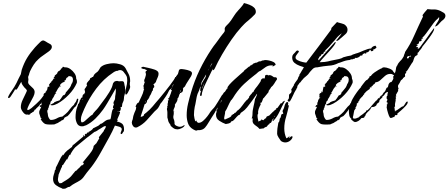

<svg xmlns="http://www.w3.org/2000/svg" viewBox="-20 -828 2950 1263"><path d="M167 -73Q164 -73 162 -75Q161 -74 156 -74Q143 -74 130 -92Q117 -110 117 -123Q117 -146 129 -171L151 -217Q157 -229 157 -233Q157 -233 152 -241L147 -246Q145 -248 143.5 -249.5Q142 -251 140 -253Q134 -260 128 -269Q122 -278 120 -290Q118 -288 111 -275Q104 -262 97 -250Q90 -238 86 -238Q84 -238 83 -239Q82 -240 80 -240Q78 -240 75 -232Q71 -226 64 -214.5Q57 -203 50 -193Q43 -183 37 -183Q33 -183 33 -187Q33 -190 37 -198.5Q41 -207 46.5 -215.5Q52 -224 54 -226Q66 -243 74 -256Q82 -269 89 -283Q95 -296 101.5 -309.5Q108 -323 117 -340Q119 -354 123 -369Q138 -414 158.5 -447.5Q179 -481 210 -516Q217 -523 226.5 -533.5Q236 -544 246 -553Q256 -562 263 -562Q269 -562 277 -557Q281 -555 284 -553Q287 -551 290 -549L310 -538Q321 -532 321 -519Q321 -514 320 -513Q317 -502 300.5 -489.5Q284 -477 264.5 -464Q245 -451 233 -439Q215 -423 202 -403Q189 -383 178 -360Q177 -356 175.5 -353Q174 -350 173 -346Q172 -339 168 -330Q167 -328 166 -325.5Q165 -323 165 -320Q165 -315 166 -313Q167 -310 167 -305Q167 -299 166 -297Q165 -294 165 -288Q165 -277 176 -267.5Q187 -258 197.5 -247Q208 -236 208 -222Q208 -210 200 -193Q192 -176 182 -159Q172 -142 166 -128L161 -116L159 -109Q159 -107 160 -107L162 -104Q171 -104 187 -117Q203 -130 219 -145.5Q235 -161 241 -167Q253 -180 263 -194.5Q273 -209 282 -224Q284 -229 288.5 -235.5Q293 -242 298 -242Q304 -242 304 -235Q304 -229 293.5 -211.5Q283 -194 271 -177Q259 -160 254 -155L253 -153V-152Q250 -145 244 -143Q243 -142 241 -138Q239 -134 238 -133Q238 -131 235 -129L231 -128Q230 -124 225 -121L219 -115Q218 -115 218 -114Q218 -113 217 -113Q216 -107 209 -107Q207 -103 203.5 -97Q200 -91 195 -91Q190 -84 182 -84Q181 -83 181 -81Q181 -80 180 -79Q178 -74 171 -74Q170 -73 167 -73Z M301 -9Q290 -9 279 -12Q263 -18 247 -45L255 -47L248 -52L240 -77H239Q238 -80 238 -86V-93Q238 -97 243 -107Q248 -117 252 -126L242 -124V-129Q243 -130 245 -134Q246 -137 250 -138Q251 -137 251 -135L253 -137V-142Q253 -146 253.5 -150.5Q254 -155 257 -158Q257 -164 258 -165L259 -169H261V-173L267 -181Q272 -186 273 -186V-187Q272 -186 270 -186Q266 -186 266 -190Q266 -191 267 -192V-197Q268 -198 268 -202Q268 -206 266 -208L273 -216L277 -215L276 -216H278L279 -217L282 -228L287 -220L290 -237Q291 -242 292 -247Q293 -252 294 -257L305 -258V-266H302V-271L307 -276V-275L308 -276V-281L317 -287V-291Q324 -295 329 -305Q332 -312 343 -314H337L338 -315L334 -312V-320H336L337 -322H338L340 -326V-331Q346 -335 352.5 -341Q359 -347 359 -354L363 -357V-361L367 -359L380 -371V-375L388 -380L392 -386Q392 -389 395 -389Q396 -389 399.5 -387.5Q403 -386 405 -385H411Q427 -385 443 -373.5Q459 -362 470 -346Q481 -330 481 -314Q481 -309 484 -304Q485 -301 485.5 -298Q486 -295 486 -291V-287Q486 -283 485 -282Q468 -242 432.5 -205Q397 -168 359 -147Q351 -143 341 -139Q331 -135 321 -135Q318 -135 317 -136L310 -138Q313 -139 319 -143Q321 -144 323 -145Q325 -146 327 -147L333 -150Q335 -150 336 -151L335 -152Q335 -156 340 -156Q346 -160 350 -161L360 -164Q366 -166 370.5 -167.5Q375 -169 375 -173Q379 -176 385 -186Q392 -198 395 -201L404 -203L414 -218L412 -222L420 -226V-230H422Q433 -242 439.5 -251.5Q446 -261 451 -277Q451 -279 454 -279V-280Q460 -292 460 -303Q460 -327 437 -327Q435 -327 432 -328Q428 -328 428 -326H433L428 -322Q423 -320 418.5 -316Q414 -312 414 -305H410Q412 -305 413 -301Q406 -301 403 -297L408 -294Q406 -292 403 -290.5Q400 -289 397 -287Q394 -286 391 -284.5Q388 -283 386 -281Q375 -273 375 -266Q375 -265 376 -264Q377 -263 378.5 -262Q380 -261 382 -259L374 -260Q374 -260 375 -260.5Q376 -261 377 -261Q373 -261 371 -260Q369 -260 371 -258L372 -257Q372 -257 371.5 -257Q371 -257 371 -256Q370 -255 370 -254H368Q364 -249 360.5 -244Q357 -239 355 -234Q351 -225 344 -216L351 -211H344L340 -207V-202L334 -197L336 -196L326 -179L323 -178V-170L312 -158L313 -154H311V-147Q304 -140 302 -129Q301 -119 294 -109H300L292 -104V-101Q291 -100 291 -98Q291 -94 291.5 -91Q292 -88 293 -85Q294 -82 294.5 -79Q295 -76 295 -72Q295 -64 301.5 -51.5Q308 -39 315 -39Q334 -39 353 -49Q371 -60 390 -61L411 -78Q427 -91 439 -109Q452 -127 468 -140H469L467 -142Q470 -146 476 -154Q482 -162 483 -167Q484 -168 484 -171Q484 -173 485 -174Q487 -179 491 -179Q495 -179 495 -174Q495 -171 494 -170Q494 -160 485.5 -141.5Q477 -123 466 -119V-116Q461 -111 456 -102Q449 -93 436.5 -77Q424 -61 416 -61L402 -52V-48Q402 -43 396 -41Q392 -36 386 -37Q383 -31 376 -29Q373 -28 367 -24Q365 -21 357.5 -18Q350 -15 347 -14Q342 -10 335 -9.5Q328 -9 323 -9Z M395 415Q393 415 390 412Q367 404 348 390Q329 376 329 349Q329 335 334 320Q337 313 338.5 306Q340 299 341 292L345 289L348 273L357 256Q361 248 367 235Q373 222 379.5 210Q386 198 391 194V189L396 193Q407 175 422 162.5Q437 150 454 138Q454 131 460 130L457 126L464 124L528 70L529 67Q529 63 528 60Q532 61 534 67Q536 73 536 69V67L539 65L541 63Q540 63 539 62.5Q538 62 536 61L539 57L540 55Q543 52 545 52Q547 52 546.5 54Q546 56 547 55L556 42L559 46L563 41V39Q569 38 580.5 29Q592 20 593 15H595L627 -1L644 -15H648V-14Q659 -23 672.5 -32.5Q686 -42 701 -42V-44L706 -43Q707 -45 708 -49Q709 -53 710 -57L713 -76Q713 -78 716 -91.5Q719 -105 720 -106L725 -111Q728 -111 728 -113Q728 -114 726 -116H725Q723 -118 723 -121Q723 -127 726 -133Q728 -136 728.5 -139Q729 -142 730 -145H729Q726 -145 726 -149Q726 -157 732 -166Q737 -174 737 -181Q737 -195 740 -208Q741 -215 741.5 -221.5Q742 -228 742 -235Q742 -243 741 -246Q741 -244 738 -242H739Q729 -224 714.5 -199Q700 -174 685.5 -149.5Q671 -125 658 -107Q635 -75 607 -47.5Q579 -20 543 -2L540 -3Q535 1 529.5 2Q524 3 519 3Q496 3 486.5 -16.5Q477 -36 477 -57Q477 -74 479.5 -92Q482 -110 489 -127L492 -135Q493 -136 493 -142Q498 -145 501.5 -153.5Q505 -162 505 -168Q510 -171 511 -178L515 -184Q517 -187 522 -187Q522 -195 524.5 -202Q527 -209 535 -209V-214L540 -221L536 -241Q539 -245 545 -253.5Q551 -262 553 -267Q550 -270 550 -274Q550 -283 562 -295L567 -300Q574 -307 574 -315L582 -316Q583 -322 590 -322H592Q596 -332 599.5 -337Q603 -342 607 -345Q610 -348 612 -349L616 -352Q623 -357 626 -361Q629 -365 634 -373Q636 -377 638 -380Q640 -383 642 -386Q657 -400 682 -406Q707 -412 727 -412Q746 -412 770.5 -405Q795 -398 806 -379Q817 -359 826.5 -340Q836 -321 836 -297Q836 -295 836 -292Q836 -289 835 -287Q834 -284 834 -281Q834 -278 834 -276Q834 -274 834 -271Q834 -268 835 -265Q836 -262 836 -259Q836 -256 836 -254Q836 -250 831 -238.5Q826 -227 820 -216.5Q814 -206 809 -206Q806 -206 805 -209Q804 -212 804 -213Q804 -218 804.5 -223Q805 -228 806 -233Q807 -238 808 -243Q809 -248 810 -253Q813 -264 815 -275.5Q817 -287 817 -298Q817 -305 816 -314Q815 -323 812 -328Q810 -332 808 -335Q806 -338 804 -341Q802 -344 799 -347Q796 -350 794 -354Q784 -367 770 -367Q763 -367 757 -364L754 -362Q749 -362 745.5 -361.5Q742 -361 737 -358L731 -355L725 -351Q661 -309 613 -245Q565 -181 534 -111Q527 -95 519.5 -76.5Q512 -58 512 -41Q512 -33 515 -25L516 -24Q517 -23 520 -23Q527 -23 537 -31Q547 -39 557 -49Q567 -59 574 -64Q581 -71 587 -72Q595 -86 606 -97Q611 -102 616 -107.5Q621 -113 625 -118Q649 -149 675.5 -186Q702 -223 715 -252Q717 -257 719 -263Q721 -269 722 -274Q723 -283 735 -293L750 -296Q759 -293 767 -293Q772 -293 775 -294H783Q794 -294 796.5 -283Q799 -272 800 -264Q800 -261 801 -260L802 -257Q803 -253 802 -250Q803 -245 803.5 -241.5Q804 -238 804 -236Q804 -219 800 -207Q795 -192 795 -178Q795 -167 789 -156Q783 -146 783 -133Q783 -123 776 -123H775Q773 -123 772 -122Q772 -120 774 -118Q775 -116 775 -112Q775 -111 773.5 -106.5Q772 -102 771 -100Q770 -96 763 -96Q759 -95 756 -94.5Q753 -94 751 -94H750Q750 -92 753 -93Q754 -94 758 -94Q760 -94 765 -93.5Q770 -93 770 -89Q770 -86 766 -76.5Q762 -67 757.5 -57Q753 -47 751 -42L755 -37L753 -35Q753 -34 752 -33L748 -29Q772 -24 784 -13.5Q796 -3 796 25Q796 36 792 39Q789 41 787 46Q786 48 783.5 51Q781 54 779 54Q775 54 775 51V50H772L778 34Q779 31 780 28Q781 25 781 22Q781 11 764 5.5Q747 0 736 -2Q720 36 699.5 73Q679 110 659 146Q652 159 644.5 172Q637 185 629 199Q613 226 596 250Q583 269 566 289Q550 308 536 328Q523 348 507.5 358Q492 368 475 376.5Q458 385 438 401Q428 401 418 408Q409 415 398 413Q396 415 395 415ZM525 -170 527 -171 524 -174 522 -170ZM373 378Q377 377 380.5 376.5Q384 376 386 376Q389 374 392 371.5Q395 369 399 367L414 358Q422 353 429 348Q436 343 441 338Q443 336 445 334Q447 332 449 330Q451 327 453.5 324Q456 321 458 319Q460 316 462.5 313Q465 310 467 308Q469 305 471.5 302Q474 299 476 297L482 294V295Q487 289 493 283Q499 277 505 273L504 272L522 255V261Q524 259 525 258Q526 257 527 256L533 242L532 241L529 244H525V240Q537 224 553 205.5Q569 187 582 168Q595 149 596 132L612 116H613L633 82L630 75L662 35Q663 28 670 20Q676 12 676 4Q676 1 674 1Q664 1 639 19Q635 21 630 24Q625 27 620 31Q610 38 601 40L556 75H555L475 141Q468 148 457 164Q446 180 441 193L437 189Q438 190 432 200Q430 205 428 208.5Q426 212 425 214V216Q425 217 424 219Q423 221 420 220L419 219L394 258H391L390 257Q389 259 389 262Q389 265 388 267Q388 272 384 275L365 322Q365 326 364.5 329.5Q364 333 363 337Q361 345 361 351Q361 369 373 378Z M1148 23Q1133 23 1122.5 16Q1112 9 1101 -2L1103 -4Q1103 -5 1101 -7Q1094 -16 1091.5 -21Q1089 -26 1087 -31Q1086 -36 1085 -41Q1084 -46 1081 -55Q1080 -59 1081 -60V-80Q1081 -85 1081 -89.5Q1081 -94 1080 -99Q1079 -103 1078.5 -106.5Q1078 -110 1078 -112Q1078 -113 1080 -119Q1080 -122 1081 -123Q1079 -125 1079 -126Q1079 -126 1079 -126.5Q1079 -127 1080 -128L1081 -129Q1081 -129 1082 -130Q1082 -131 1083 -132Q1082 -132 1082 -133Q1082 -135 1083 -135Q1081 -145 1084 -150Q1087 -156 1084 -167H1089V-174L1090 -175L1085 -182L1092 -183V-184Q1092 -185 1093 -186Q1104 -212 1111 -237L1105 -236V-243H1107Q1112 -251 1116 -261Q1118 -266 1120 -269Q1122 -272 1123 -276L1122 -275Q1115 -268 1114 -260Q1113 -255 1110.5 -251Q1108 -247 1104 -243Q1100 -239 1097 -238Q1093 -235 1091 -230Q1082 -210 1069.5 -192Q1057 -174 1045 -157Q1043 -154 1039 -150Q1035 -146 1033 -141Q1030 -136 1028 -131L1022 -121Q1020 -117 1017 -114Q1014 -111 1010 -107L996 -94Q971 -65 944.5 -36.5Q918 -8 883 9Q880 10 878 10.5Q876 11 874 11Q862 11 854.5 0Q847 -11 847 -22Q847 -27 849 -33L853 -43Q855 -49 855 -54Q855 -59 857 -65Q860 -76 864 -85.5Q868 -95 873 -106Q873 -106 875 -115Q875 -122 876 -124Q871 -126 871 -127Q871 -128 872 -128V-129Q875 -135 879.5 -143.5Q884 -152 892 -153Q897 -164 901.5 -174Q906 -184 911 -194Q921 -213 926 -237L929 -241H927L924 -245L928 -251L922 -254L928 -257H924V-259Q923 -260 923 -262Q923 -264 924 -265Q928 -272 929 -279Q931 -287 935 -291H934L933 -290H931Q928 -290 928 -292V-293Q928 -304 934 -314Q935 -318 936 -321Q937 -324 938 -328Q939 -331 939.5 -334Q940 -337 940 -340Q940 -344 939 -346Q937 -350 937 -353Q937 -357 940.5 -360Q944 -363 947 -365V-366Q945 -367 939.5 -369.5Q934 -372 933 -372L934 -376Q932 -374 931 -374Q932 -374 931 -373H929Q926 -374 918 -376Q909 -378 909 -382Q909 -384 914 -386.5Q919 -389 921 -389Q935 -386 955.5 -381.5Q976 -377 994.5 -371Q1013 -365 1020 -355Q1022 -352 1022.5 -348.5Q1023 -345 1023 -342Q1023 -333 1018.5 -322Q1014 -311 1010 -302Q1007 -296 1007 -294Q1007 -294 1005 -288Q1000 -283 998 -280Q994 -276 989 -274L990 -271L991 -270Q993 -268 993 -267Q995 -263 995 -259Q995 -257 994 -254Q993 -251 989 -250L987 -248H988Q986 -244 986 -241V-238Q986 -236 985 -233Q984 -230 981 -229Q979 -224 974.5 -213Q970 -202 966 -198L963 -192L964 -189L960 -186Q959 -179 952 -172Q945 -167 947 -158H945Q946 -157 946 -156Q946 -154 944 -154Q943 -151 940 -147.5Q937 -144 931 -142Q928 -131 922 -112.5Q916 -94 911 -79Q906 -64 905 -61Q906 -60 909 -60Q913 -60 921 -64.5Q929 -69 927 -76Q931 -76 934 -81Q938 -85 941 -86Q953 -96 964 -106.5Q975 -117 985 -129Q995 -141 1005 -153Q1015 -165 1025 -176Q1026 -177 1037.5 -191Q1049 -205 1065 -225Q1081 -245 1097 -266Q1113 -287 1123 -302Q1133 -317 1132 -321H1140L1141 -320L1143 -322L1138 -321V-327H1140Q1142 -330 1144 -333Q1146 -336 1148 -338Q1151 -341 1153 -350Q1154 -354 1155 -357.5Q1156 -361 1157 -365Q1159 -372 1168 -373L1169 -374Q1178 -374 1196 -371Q1214 -368 1228.5 -362Q1243 -356 1243 -346Q1243 -338 1236.5 -326Q1230 -314 1222 -303Q1218 -298 1215 -292Q1212 -286 1208 -281Q1201 -270 1196 -258H1193V-256Q1191 -255 1187.5 -251.5Q1184 -248 1182 -246H1185Q1185 -241 1184 -238L1183 -230L1177 -220H1172Q1172 -216 1167 -216Q1164 -216 1164 -218Q1163 -218 1163 -221Q1163 -223 1165 -223L1170 -233L1168 -235Q1165 -228 1163.5 -223Q1162 -218 1164 -210H1163L1164 -209L1159 -207L1158 -200L1155 -191Q1152 -181 1146 -179L1148 -175L1145 -163L1142 -159H1143L1130 -139Q1131 -138 1131 -134Q1131 -126 1127 -119Q1123 -112 1121 -103L1122 -100L1120 -98Q1121 -98 1121 -96L1130 -93Q1125 -93 1123 -94V-87Q1123 -83 1123 -79.5Q1123 -76 1122 -72Q1121 -68 1120.5 -65Q1120 -62 1120 -58Q1120 -50 1123 -44Q1125 -41 1125.5 -37.5Q1126 -34 1127 -30Q1128 -28 1128 -23.5Q1128 -19 1128 -14Q1129 -6 1141.5 0Q1154 6 1162 6Q1172 6 1178 3Q1184 0 1192 -5L1191 -4H1195V-3Q1190 8 1174 15.5Q1158 23 1148 23ZM934 -154H935Q937 -158 939 -159L938 -163Q936 -160 934 -154Z M1271 31Q1266 31 1261 28Q1256 25 1251 23Q1225 8 1216.5 -17.5Q1208 -43 1208 -70Q1208 -108 1217 -146Q1226 -184 1237 -221Q1259 -297 1293 -367.5Q1327 -438 1371 -504Q1378 -515 1385.5 -525Q1393 -535 1401 -545Q1409 -555 1416 -565.5Q1423 -576 1430 -585L1444 -603Q1448 -607 1451 -611.5Q1454 -616 1457 -620Q1459 -626 1459 -629Q1458 -632 1458 -638Q1458 -648 1471 -661Q1477 -667 1481.5 -671.5Q1486 -676 1489 -680Q1495 -687 1500.5 -695Q1506 -703 1511 -711Q1516 -719 1521.5 -727Q1527 -735 1532 -742Q1539 -750 1546 -758.5Q1553 -767 1560 -774Q1567 -782 1573.5 -790Q1580 -798 1585 -808Q1602 -804 1620 -797Q1638 -790 1650.5 -779Q1663 -768 1663 -749Q1663 -742 1657 -734Q1636 -712 1612 -692Q1599 -682 1588 -671Q1577 -660 1567 -649Q1536 -615 1503 -567.5Q1470 -520 1441 -470Q1412 -420 1393 -378L1388 -370L1380 -365V-371L1382 -378Q1376 -368 1371 -358Q1366 -348 1361 -337L1340 -294Q1331 -276 1322.5 -257Q1314 -238 1309 -218Q1308 -215 1308 -211Q1308 -206 1307 -203Q1307 -197 1300 -197Q1296 -197 1296 -201Q1296 -216 1304 -232Q1303 -231 1302 -229.5Q1301 -228 1299 -227Q1297 -231 1297 -232V-233Q1297 -246 1301 -260Q1296 -255 1295 -250Q1293 -243 1290.5 -235.5Q1288 -228 1284 -220Q1280 -213 1278 -205.5Q1276 -198 1274 -191L1268 -158Q1267 -150 1265 -141.5Q1263 -133 1261 -125Q1256 -98 1256 -74Q1256 -72 1256 -69Q1256 -66 1257 -63Q1258 -60 1258 -57Q1258 -54 1259 -50L1262 -39Q1263 -37 1263 -34Q1263 -31 1264 -29Q1266 -34 1273 -35V-30Q1277 -26 1279 -23Q1282 -20 1287 -20Q1301 -20 1316 -33Q1331 -46 1344 -63Q1357 -80 1363 -91Q1367 -96 1371 -101Q1375 -106 1379 -110Q1384 -114 1387.5 -119Q1391 -124 1395 -129Q1416 -161 1434 -192Q1436 -196 1438 -199Q1440 -202 1442 -204L1450 -212Q1456 -218 1458 -218Q1461 -218 1461 -214Q1461 -213 1456 -201Q1451 -189 1447 -184L1448 -183Q1437 -167 1427 -151Q1417 -135 1409 -118Q1401 -101 1391.5 -85Q1382 -69 1371 -53Q1361 -38 1351 -20.5Q1341 -3 1329.5 10.5Q1318 24 1300 27Q1298 28 1295 28Q1292 28 1290 28H1280Q1276 31 1271 31ZM1346 -361Q1350 -365 1352.5 -369.5Q1355 -374 1357 -379Q1362 -386 1366 -393Q1370 -400 1374 -407H1375L1376 -411Q1373 -411 1368 -402Q1366 -397 1364 -392.5Q1362 -388 1360 -384L1351 -369ZM1314 -301Q1302 -284 1302 -264Q1308 -284 1319 -300L1330 -317Q1334 -324 1336 -336L1335 -337Q1325 -318 1314 -301ZM1309 -243Q1311 -247 1311 -247Q1316 -258 1319.5 -268Q1323 -278 1324 -288Q1323 -279 1316 -264Q1309 -251 1309 -243Z M1687 20Q1677 8 1666.5 1.5Q1656 -5 1648.5 -13.5Q1641 -22 1641 -37H1643L1640 -52L1637 -49L1635 -46Q1636 -50 1637 -53.5Q1638 -57 1639 -60Q1640 -65 1640.5 -69.5Q1641 -74 1641 -79Q1641 -92 1643 -104.5Q1645 -117 1648 -129Q1651 -141 1653.5 -153.5Q1656 -166 1658 -180H1660L1671 -206L1670 -211Q1668 -207 1667 -206Q1666 -204 1664 -202Q1653 -186 1637 -163.5Q1621 -141 1605 -121.5Q1589 -102 1576 -94Q1568 -89 1565 -86.5Q1562 -84 1558 -74Q1548 -72 1538.5 -61Q1529 -50 1520 -40Q1511 -30 1500 -29L1499 -24Q1493 -18 1483 -15.5Q1473 -13 1465 -12Q1443 -20 1422 -34Q1401 -48 1401 -73Q1401 -83 1404 -90H1405V-95Q1403 -98 1404 -103Q1405 -108 1407 -108L1408 -107Q1410 -110 1410.5 -117Q1411 -124 1411 -126L1413 -128Q1413 -135 1420 -143Q1427 -151 1433.5 -158Q1440 -165 1440 -168Q1441 -169 1441 -171Q1441 -176 1440 -179Q1438 -183 1439 -186V-190H1443L1446 -195V-197Q1443 -199 1443 -200V-202Q1443 -205 1445 -207L1448 -210V-211Q1448 -212 1449 -213V-215L1454 -220Q1458 -224 1460 -225Q1468 -236 1473 -245H1477L1478 -244Q1477 -246 1476.5 -247Q1476 -248 1476 -249Q1476 -257 1489.5 -272Q1503 -287 1522 -304.5Q1541 -322 1559 -337.5Q1577 -353 1587 -362V-367H1589Q1593 -369 1597.5 -373Q1602 -377 1607 -381Q1617 -391 1624 -392L1626 -397L1632 -398Q1633 -399 1634 -400Q1635 -401 1636 -402Q1638 -403 1639 -403Q1640 -403 1641 -404L1642 -405L1644 -406V-407Q1644 -407 1644 -407.5Q1644 -408 1645 -409L1663 -416L1665 -415L1679 -421L1682 -424H1683L1696 -425L1703 -429L1705 -431V-430L1706 -431L1708 -429Q1717 -433 1726 -433Q1735 -433 1750 -430Q1765 -427 1778 -420.5Q1791 -414 1793 -403V-401L1772 -389Q1774 -394 1775 -395V-396Q1775 -398 1771 -398H1765Q1744 -398 1726.5 -386Q1709 -374 1693 -362Q1684 -360 1674 -350Q1664 -340 1656 -335Q1617 -305 1585.5 -275.5Q1554 -246 1526 -205Q1521 -197 1513 -184.5Q1505 -172 1499 -167Q1494 -158 1489 -149Q1484 -140 1480 -130Q1476 -120 1471 -111Q1466 -102 1461 -94Q1461 -82 1458 -71Q1456 -65 1456 -61Q1455 -58 1455 -55Q1455 -52 1454 -50L1458 -41Q1470 -46 1487 -54Q1504 -62 1504 -72Q1510 -74 1510 -74H1512V-76Q1514 -78 1515 -78H1518L1521 -82V-87L1525 -83L1538 -96Q1538 -101 1545 -102Q1562 -116 1575 -135Q1582 -145 1589 -154Q1596 -163 1604 -171H1606L1619 -187L1618 -191L1632 -209H1634Q1636 -215 1640 -221L1643 -219L1651 -230L1650 -231Q1655 -239 1661 -247Q1667 -255 1673 -262Q1679 -270 1684.5 -278Q1690 -286 1695 -294Q1695 -301 1700 -307Q1705 -313 1713 -313L1720 -311Q1724 -318 1724 -333Q1729 -332 1732 -335Q1732 -335 1738 -337V-335L1746 -332Q1750 -334 1752 -334Q1760 -334 1768 -329.5Q1776 -325 1782 -320Q1782 -318 1783 -319Q1783 -320 1784 -320H1789Q1802 -320 1802 -309V-306Q1797 -299 1792.5 -292Q1788 -285 1784 -278Q1776 -264 1762 -253V-251L1746 -228L1748 -224L1714 -182L1711 -181Q1709 -174 1706.5 -167.5Q1704 -161 1701 -154L1692 -151Q1694 -149 1694 -146Q1694 -142 1695 -141Q1687 -126 1681.5 -111Q1676 -96 1678 -79Q1675 -77 1674.5 -73.5Q1674 -70 1674 -67Q1674 -62 1674.5 -57.5Q1675 -53 1676 -48Q1677 -43 1678 -38Q1679 -33 1680 -28L1691 -34H1694L1695 -35L1697 -38Q1697 -41 1700 -45L1702 -37L1711 -41V-37H1712Q1716 -37 1718 -43Q1720 -45 1723 -47.5Q1726 -50 1730 -50L1731 -52V-55Q1731 -60 1738 -63Q1742 -64 1744.5 -65.5Q1747 -67 1749 -67H1750L1776 -93H1777Q1779 -96 1785.5 -101.5Q1792 -107 1797 -109V-116L1804 -118H1805L1828 -150Q1828 -149 1830 -149Q1832 -149 1833 -148Q1834 -148 1836.5 -151.5Q1839 -155 1839 -157Q1840 -158 1841.5 -159.5Q1843 -161 1847 -162Q1850 -164 1852 -164.5Q1854 -165 1855 -166Q1844 -145 1835.5 -128Q1827 -111 1819 -94Q1811 -77 1801 -61.5Q1791 -46 1776 -31L1772 -35L1779 -44L1778 -50L1776 -49V-45L1769 -38Q1768 -25 1760 -19H1756L1754 -20V-15L1748 -8L1745 -9L1733 8V5L1731 6Q1729 7 1727 8Q1725 9 1723 10Q1717 12 1716 16ZM1787 -59Q1787 -62 1788 -63L1790 -66L1786 -65H1787L1784 -60L1785 -61Z M1887 -161Q1879 -157 1874.5 -162Q1870 -167 1874 -172Q1879 -177 1880 -181Q1881 -185 1881 -190V-198Q1881 -205 1882 -206L1888 -212Q1889 -214 1894 -216L1899 -230Q1892 -238 1901 -247L1902 -248V-249L1904 -252L1910 -262L1911 -264H1913Q1911 -269 1916 -275Q1918 -280 1922 -285Q1926 -290 1930 -296Q1940 -307 1941 -316Q1943 -324 1950 -330Q1949 -330 1949 -332Q1949 -333 1948 -333Q1948 -334 1949 -335V-336Q1951 -338 1956 -346.5Q1961 -355 1966 -364Q1968 -367 1970 -370Q1972 -373 1974 -377L1979 -386L1952 -395Q1932 -402 1917 -414.5Q1902 -427 1902 -451Q1902 -462 1908.5 -470Q1915 -478 1922 -484Q1926 -488 1926 -489Q1934 -499 1942 -494.5Q1950 -490 1942 -482L1936 -474Q1932 -468 1928 -462.5Q1924 -457 1924 -449Q1924 -439 1938.5 -431.5Q1953 -424 1970.5 -420Q1988 -416 1995 -416Q2036 -470 2076 -523Q2116 -576 2156 -630Q2160 -634 2160 -644L2197 -683Q2201 -681 2204.5 -680Q2208 -679 2212 -678Q2216 -677 2219.5 -676Q2223 -675 2227 -674Q2235 -672 2242 -669Q2249 -666 2255 -659Q2266 -648 2266 -632Q2266 -615 2252 -603Q2237 -591 2226 -580Q2222 -577 2218.5 -574Q2215 -571 2211 -567Q2203 -559 2193 -559V-566H2196Q2200 -571 2204.5 -577Q2209 -583 2213 -588Q2223 -599 2228 -610Q2224 -606 2220.5 -603Q2217 -600 2213 -597Q2209 -594 2205.5 -590.5Q2202 -587 2198 -583Q2193 -576 2182 -563.5Q2171 -551 2158 -537Q2147 -523 2135.5 -512Q2124 -501 2119 -496L2118 -495L2122 -491L2109 -486L2110 -485Q2110 -477 2105 -474Q2100 -471 2095 -471Q2093 -465 2089.5 -460.5Q2086 -456 2078 -453Q2079 -452 2079 -450Q2079 -449 2080 -448Q2080 -447 2081 -446H2079V-444H2074Q2073 -444 2072 -440L2075 -435Q2076 -434 2076 -431Q2090 -446 2103 -461Q2116 -476 2130 -492L2184 -552H2186Q2186 -551 2187 -551Q2187 -550 2188 -550Q2188 -543 2177 -528Q2166 -513 2150 -495.5Q2134 -478 2119.5 -462Q2105 -446 2097 -437Q2094 -434 2090 -428Q2087 -425 2083 -419H2092Q2105 -419 2115.5 -420.5Q2126 -422 2137 -424Q2142 -425 2147 -426.5Q2152 -428 2157 -429Q2162 -430 2167 -431Q2172 -432 2177 -433Q2189 -435 2209 -439.5Q2229 -444 2238 -451Q2264 -459 2289 -463Q2289 -463 2290 -463.5Q2291 -464 2293 -465Q2295 -465 2296 -466Q2298 -469 2301 -469L2309 -472L2317 -474V-475Q2331 -478 2344 -483.5Q2357 -489 2371 -495Q2384 -500 2396.5 -504.5Q2409 -509 2422 -509L2425 -515Q2437 -527 2452 -527V-524Q2456 -520 2456 -515Q2456 -512 2454 -512Q2445 -503 2434 -502Q2435 -500 2435.5 -499Q2436 -498 2436 -497Q2436 -494 2433 -494Q2429 -491 2423 -491Q2418 -491 2418 -497L2421 -499Q2415 -499 2413 -501Q2406 -483 2390 -483L2388 -475L2377 -478Q2372 -473 2367 -473Q2365 -468 2363.5 -464.5Q2362 -461 2356 -461Q2357 -462 2357 -464Q2356 -465 2356 -466Q2349 -458 2339.5 -452Q2330 -446 2317 -446L2316 -453H2315Q2316 -452 2316 -448Q2316 -444 2312.5 -442Q2309 -440 2307 -440Q2306 -440 2306 -441H2304Q2299 -437 2295 -437Q2293 -437 2292 -438H2289Q2284 -434 2280 -433.5Q2276 -433 2268 -432Q2255 -430 2240.5 -425Q2226 -420 2213 -415Q2212 -414 2208 -414Q2206 -414 2206 -413Q2175 -397 2143 -396Q2109 -393 2077 -387Q2074 -386 2071 -385.5Q2068 -385 2064 -385Q2060 -385 2057 -384.5Q2054 -384 2051 -383Q2045 -382 2036 -373.5Q2027 -365 2019 -355Q2011 -345 2007 -339Q2003 -335 1998 -330.5Q1993 -326 1988 -322Q1978 -315 1970 -304Q1968 -302 1965 -299Q1962 -296 1960 -292Q1955 -283 1948 -282Q1950 -277 1946 -275L1944 -273Q1935 -264 1935 -252Q1932 -249 1930 -244L1929 -240L1926 -236Q1921 -229 1916.5 -219.5Q1912 -210 1907 -199Q1902 -188 1897 -178.5Q1892 -169 1887 -161ZM1856 109Q1849 109 1840.5 106Q1832 103 1827 98Q1822 92 1812.5 76.5Q1803 61 1803 53Q1803 34 1805 16Q1807 -2 1811 -21Q1817 -26 1818 -33Q1819 -40 1820 -47Q1828 -55 1829 -67Q1830 -79 1841 -79L1843 -81Q1844 -82 1842 -86Q1840 -91 1839 -94.5Q1838 -98 1841 -103Q1842 -105 1843 -107.5Q1844 -110 1845 -111Q1846 -112 1848 -118Q1851 -129 1853.5 -137.5Q1856 -146 1864 -155Q1869 -159 1873 -155.5Q1877 -152 1876 -147Q1876 -141 1873 -135H1881Q1877 -116 1872 -97Q1867 -78 1862 -59Q1850 -22 1850 17Q1850 52 1864 82L1878 74L1883 65V76L1885 81Q1887 76 1891 72Q1895 68 1903 68L1904 75Q1904 78 1903 79Q1897 92 1884 100.5Q1871 109 1856 109Z M2115 -9Q2104 -9 2093 -12Q2077 -18 2061 -45L2069 -47L2062 -52L2054 -77H2053Q2052 -80 2052 -86V-93Q2052 -97 2057 -107Q2062 -117 2066 -126L2056 -124V-129Q2057 -130 2059 -134Q2060 -137 2064 -138Q2065 -137 2065 -135L2067 -137V-142Q2067 -146 2067.5 -150.5Q2068 -155 2071 -158Q2071 -164 2072 -165L2073 -169H2075V-173L2081 -181Q2086 -186 2087 -186V-187Q2086 -186 2084 -186Q2080 -186 2080 -190Q2080 -191 2081 -192V-197Q2082 -198 2082 -202Q2082 -206 2080 -208L2087 -216L2091 -215L2090 -216H2092L2093 -217L2096 -228L2101 -220L2104 -237Q2105 -242 2106 -247Q2107 -252 2108 -257L2119 -258V-266H2116V-271L2121 -276V-275L2122 -276V-281L2131 -287V-291Q2138 -295 2143 -305Q2146 -312 2157 -314H2151L2152 -315L2148 -312V-320H2150L2151 -322H2152L2154 -326V-331Q2160 -335 2166.5 -341Q2173 -347 2173 -354L2177 -357V-361L2181 -359L2194 -371V-375L2202 -380L2206 -386Q2206 -389 2209 -389Q2210 -389 2213.5 -387.5Q2217 -386 2219 -385H2225Q2241 -385 2257 -373.5Q2273 -362 2284 -346Q2295 -330 2295 -314Q2295 -309 2298 -304Q2299 -301 2299.5 -298Q2300 -295 2300 -291V-287Q2300 -283 2299 -282Q2282 -242 2246.5 -205Q2211 -168 2173 -147Q2165 -143 2155 -139Q2145 -135 2135 -135Q2132 -135 2131 -136L2124 -138Q2127 -139 2133 -143Q2135 -144 2137 -145Q2139 -146 2141 -147L2147 -150Q2149 -150 2150 -151L2149 -152Q2149 -156 2154 -156Q2160 -160 2164 -161L2174 -164Q2180 -166 2184.5 -167.5Q2189 -169 2189 -173Q2193 -176 2199 -186Q2206 -198 2209 -201L2218 -203L2228 -218L2226 -222L2234 -226V-230H2236Q2247 -242 2253.5 -251.5Q2260 -261 2265 -277Q2265 -279 2268 -279V-280Q2274 -292 2274 -303Q2274 -327 2251 -327Q2249 -327 2246 -328Q2242 -328 2242 -326H2247L2242 -322Q2237 -320 2232.5 -316Q2228 -312 2228 -305H2224Q2226 -305 2227 -301Q2220 -301 2217 -297L2222 -294Q2220 -292 2217 -290.5Q2214 -289 2211 -287Q2208 -286 2205 -284.5Q2202 -283 2200 -281Q2189 -273 2189 -266Q2189 -265 2190 -264Q2191 -263 2192.5 -262Q2194 -261 2196 -259L2188 -260Q2188 -260 2189 -260.5Q2190 -261 2191 -261Q2187 -261 2185 -260Q2183 -260 2185 -258L2186 -257Q2186 -257 2185.5 -257Q2185 -257 2185 -256Q2184 -255 2184 -254H2182Q2178 -249 2174.5 -244Q2171 -239 2169 -234Q2165 -225 2158 -216L2165 -211H2158L2154 -207V-202L2148 -197L2150 -196L2140 -179L2137 -178V-170L2126 -158L2127 -154H2125V-147Q2118 -140 2116 -129Q2115 -119 2108 -109H2114L2106 -104V-101Q2105 -100 2105 -98Q2105 -94 2105.5 -91Q2106 -88 2107 -85Q2108 -82 2108.5 -79Q2109 -76 2109 -72Q2109 -64 2115.5 -51.5Q2122 -39 2129 -39Q2148 -39 2167 -49Q2185 -60 2204 -61L2225 -78Q2241 -91 2253 -109Q2266 -127 2282 -140H2283L2281 -142Q2284 -146 2290 -154Q2296 -162 2297 -167Q2298 -168 2298 -171Q2298 -173 2299 -174Q2301 -179 2305 -179Q2309 -179 2309 -174Q2309 -171 2308 -170Q2308 -160 2299.5 -141.5Q2291 -123 2280 -119V-116Q2275 -111 2270 -102Q2263 -93 2250.5 -77Q2238 -61 2230 -61L2216 -52V-48Q2216 -43 2210 -41Q2206 -36 2200 -37Q2197 -31 2190 -29Q2187 -28 2181 -24Q2179 -21 2171.5 -18Q2164 -15 2161 -14Q2156 -10 2149 -9.5Q2142 -9 2137 -9Z M2315 -25Q2311 -25 2311 -27Q2307 -29 2306 -29L2303 -31L2302 -33H2301L2290 -42L2292 -46Q2280 -55 2277.5 -70Q2275 -85 2275 -98Q2275 -108 2277 -116.5Q2279 -125 2284 -133L2282 -136L2287 -139V-141Q2287 -155 2299.5 -177.5Q2312 -200 2328 -222Q2344 -244 2355 -255L2354 -256Q2358 -261 2366 -272.5Q2374 -284 2382.5 -293.5Q2391 -303 2396 -303L2410 -319V-324L2413 -326L2422 -329L2421 -331Q2430 -342 2443.5 -351.5Q2457 -361 2469 -368L2486 -377L2492 -379L2495 -382Q2498 -385 2507 -385Q2521 -385 2542.5 -376.5Q2564 -368 2568 -355Q2575 -350 2577 -345Q2580 -351 2581.5 -358Q2583 -365 2584 -371Q2584 -382 2590 -394L2593 -397Q2599 -413 2613 -427Q2620 -433 2625.5 -441Q2631 -449 2635 -456Q2635 -459 2640 -472Q2646 -483 2644 -485Q2662 -511 2677.5 -539Q2693 -567 2706 -597Q2719 -627 2733 -656.5Q2747 -686 2760 -714Q2762 -715 2762 -719Q2762 -722 2761 -724Q2760 -726 2759 -728L2775 -749Q2780 -754 2784 -759Q2788 -764 2792 -768Q2803 -767 2814 -766Q2825 -765 2835 -766Q2857 -766 2877 -756Q2886 -752 2898 -744.5Q2910 -737 2910 -724Q2910 -711 2897 -699Q2890 -694 2884.5 -689Q2879 -684 2875 -679Q2868 -671 2861 -663.5Q2854 -656 2843 -654L2840 -657H2843Q2848 -668 2859 -684Q2869 -698 2869 -710Q2869 -715 2868 -716L2866 -715L2867 -714Q2863 -708 2858 -704Q2853 -700 2848 -695Q2844 -691 2840 -686Q2836 -681 2832 -676Q2826 -668 2811.5 -647.5Q2797 -627 2782.5 -607.5Q2768 -588 2760 -582L2759 -579H2757Q2759 -576 2764 -576Q2759 -572 2750 -572Q2754 -568 2754 -565Q2754 -559 2748 -557Q2742 -555 2737 -555Q2737 -539 2725 -536Q2724 -535 2723 -535Q2722 -535 2722 -536H2719Q2722 -534 2724.5 -531.5Q2727 -529 2728 -528L2726 -527L2727 -526H2723Q2717 -526 2719 -524L2720 -518H2726Q2731 -518 2733 -516H2730L2727 -508Q2729 -509 2736 -509Q2750 -526 2761.5 -543Q2773 -560 2786 -576Q2798 -593 2810 -610Q2822 -627 2835 -643L2834 -645Q2836 -643 2836 -638Q2836 -630 2827 -614.5Q2818 -599 2805 -581.5Q2792 -564 2779.5 -547.5Q2767 -531 2759 -522Q2757 -518 2754 -512.5Q2751 -507 2747 -503Q2743 -499 2739 -494Q2735 -489 2733 -484Q2727 -483 2727 -479V-471Q2727 -466 2722 -464Q2711 -460 2706.5 -450.5Q2702 -441 2699.5 -430.5Q2697 -420 2689 -412Q2686 -408 2678 -394.5Q2670 -381 2662 -368.5Q2654 -356 2649 -356L2653 -349Q2643 -342 2644 -339Q2645 -338 2645 -326Q2645 -324 2637 -319Q2629 -313 2629 -309L2617 -299Q2613 -290 2609 -283Q2605 -276 2602 -272Q2594 -263 2602 -244Q2596 -237 2599 -234Q2601 -230 2595 -223L2584 -203V-202L2588 -195L2583 -194L2584 -183Q2583 -184 2583 -183Q2583 -178 2586 -178L2581 -172L2583 -168L2579 -148Q2577 -140 2579 -128Q2574 -126 2574 -117Q2574 -114 2577 -114L2576 -102Q2579 -102 2579 -99L2577 -97L2579 -95Q2582 -97 2583 -100Q2584 -103 2588 -101L2625 -127L2632 -128Q2640 -136 2647.5 -149.5Q2655 -163 2662 -159Q2664 -148 2649 -131.5Q2634 -115 2617 -100.5Q2600 -86 2594 -81V-73Q2594 -72 2591.5 -71.5Q2589 -71 2588 -70Q2586 -72 2583.5 -71Q2581 -70 2579 -70L2573 -57L2572 -59Q2569 -58 2566.5 -57Q2564 -56 2562 -55Q2556 -52 2550 -52Q2544 -52 2538 -68Q2532 -84 2527.5 -102Q2523 -120 2523 -124L2525 -126Q2523 -130 2525 -133Q2527 -136 2523 -138L2528 -143H2529V-152Q2529 -157 2524 -155L2523 -158L2525 -163V-164L2528 -169L2527 -171Q2527 -173 2528 -173Q2529 -173 2530 -174H2529L2524 -178Q2523 -181 2523 -188Q2523 -197 2528 -197Q2528 -208 2531 -217Q2534 -226 2525 -222L2519 -218Q2518 -215 2515 -215Q2513 -211 2507.5 -203Q2502 -195 2496 -196V-195Q2496 -194 2497 -193Q2497 -187 2485 -177.5Q2473 -168 2475 -157L2457 -143L2459 -141H2457L2458 -138Q2447 -124 2429 -124Q2422 -124 2419 -115Q2416 -106 2410 -106L2413 -105Q2406 -98 2395.5 -88Q2385 -78 2383 -68L2382 -69L2384 -66L2378 -62Q2378 -55 2371 -53Q2364 -51 2357 -51Q2351 -41 2338.5 -33Q2326 -25 2315 -25ZM2659 -444Q2669 -444 2669 -447Q2669 -452 2672 -456H2678Q2684 -456 2684 -458Q2683 -459 2683 -462Q2679 -461 2675 -460Q2671 -459 2667 -459Q2657 -457 2657 -446V-445ZM2305 -48H2316Q2318 -48 2322 -49Q2326 -50 2329 -52Q2335 -55 2341 -55Q2341 -56 2339 -57Q2339 -59 2341 -59Q2342 -58 2342 -59H2343Q2347 -64 2352 -67Q2357 -70 2362 -74Q2371 -79 2378 -88L2381 -86L2382 -91Q2388 -91 2388 -97Q2388 -103 2398 -103Q2404 -109 2411.5 -116.5Q2419 -124 2426 -134Q2434 -143 2441 -151Q2448 -159 2454 -166L2455 -164V-165Q2461 -171 2463 -174Q2464 -176 2465.5 -178Q2467 -180 2469 -183L2472 -181Q2478 -181 2478 -187L2477 -189L2484 -195V-198Q2485 -198 2486 -197Q2486 -196 2488 -194Q2487 -198 2489.5 -201Q2492 -204 2496 -203L2495 -206L2504 -219Q2506 -221 2509.5 -224Q2513 -227 2516 -234Q2518 -241 2520.5 -245Q2523 -249 2524 -251Q2532 -251 2534 -265Q2536 -279 2547 -287Q2554 -287 2557 -291Q2560 -295 2563 -301Q2567 -307 2568 -314Q2566 -320 2566 -322Q2566 -326 2569 -327Q2572 -330 2572 -331Q2572 -333 2564.5 -337Q2557 -341 2555 -342Q2555 -341 2554.5 -340.5Q2554 -340 2553 -341Q2552 -342 2548 -342Q2528 -342 2512.5 -328.5Q2497 -315 2482 -301Q2467 -287 2450 -287Q2448 -280 2442.5 -275.5Q2437 -271 2432 -268V-264L2423 -259V-257Q2425 -251 2421 -253H2413V-248Q2412 -246 2412 -243Q2405 -238 2394 -230Q2383 -222 2379 -213L2377 -214L2374 -211L2376 -209L2372 -203L2368 -205L2369 -199Q2364 -194 2353 -183Q2342 -172 2343 -164H2339L2336 -152H2333L2329 -147H2326L2327 -146V-138Q2325 -138 2325 -135L2327 -133L2317 -119L2322 -118V-116Q2322 -114 2316 -114L2317 -112Q2316 -109 2314 -106.5Q2312 -104 2311 -103Q2310 -101 2308 -90Q2306 -79 2304 -68Q2302 -57 2301 -56Z"/></svg>

Font: Water Brush
Style: Regular
Weight: 400
Designer: Robert E. Leuschke
Foundry: Robert E. Leuschke
Version: Version 1.010; ttfautohint (v1.8.4.7-5d5b)